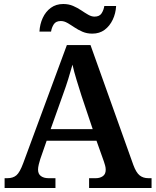

<svg xmlns="http://www.w3.org/2000/svg" viewBox="-20 -939 777 959"><path d="M3 0V-49H17Q45 -49 62 -63.5Q79 -78 96 -124L314 -714H432L646 -115Q660 -77 677.5 -63Q695 -49 721 -49H737V0H425V-49H459Q479 -49 493.5 -59Q508 -69 508 -91Q508 -102 505 -112.5Q502 -123 499 -132L462 -236H213L181 -144Q177 -132 173.5 -117Q170 -102 170 -92Q170 -70 184.5 -59.5Q199 -49 222 -49H257V0ZM233 -294H443L387 -461Q375 -499 362.5 -539.5Q350 -580 342 -616Q333 -583 321 -544.5Q309 -506 295 -468ZM441 -771Q414 -771 392 -780.5Q370 -790 351.5 -802.5Q333 -815 316.5 -824.5Q300 -834 284 -834Q259 -834 248.5 -817.5Q238 -801 235 -781H177Q179 -818 193.5 -849.5Q208 -881 234 -900Q260 -919 296 -919Q323 -919 345 -909.5Q367 -900 385.5 -887.5Q404 -875 420.5 -865.5Q437 -856 452 -856Q477 -856 487.5 -872.5Q498 -889 501 -909H560Q558 -872 543 -840.5Q528 -809 502.5 -790Q477 -771 441 -771Z"/></svg>

Font: Noto Serif Tibetan SemiBold
Style: Regular
Weight: 600
Designer: Monotype Design Team
Foundry: Monotype Imaging Inc.
Version: Version 2.103; ttfautohint (v1.8.4.7-5d5b)